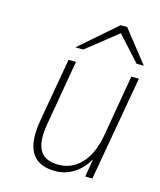

<svg xmlns="http://www.w3.org/2000/svg" viewBox="-112 -813 755 905"><g transform="rotate(15 266.0 -360.0)"><path d="M244 12Q188.5 12 155.5 -11.5Q122.5 -35 112.2 -82Q102 -129 114 -199L169 -511H205L150 -191Q135 -104 159.5 -62.5Q184 -21 250 -21Q317 -21 362.8 -71.5Q408.5 -122 424 -214L475 -511H512L422 0H387L402 -88Q374.5 -40 333 -14Q291.5 12 244 12ZM184.5 -576 363.5 -732H395.5L518.5 -576H483.5L374.5 -696L223.5 -576Z"/></g></svg>

Font: Overpass Thin
Style: Italic
Weight: 250
Italic angle: -10°
Designer: Delve Withrington, Dave Bailey, Thomas Jockin
Foundry: Delve Fonts LLC
Version: Version 4.000